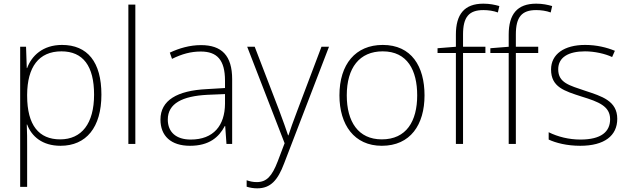

<svg xmlns="http://www.w3.org/2000/svg" viewBox="-20 -785 3432 1047"><path d="M318 -540C213 -540 152 -480 128 -414H126L122 -530H90V234H128V16C128 -23 128 -66 126 -106H128C152 -42 210 10 310 10C450 10 533 -90 533 -269C533 -447 457 -540 318 -540ZM315 -505C433 -505 493 -425 493 -269C493 -111 425 -25 308 -25C193 -25 128 -101 128 -263V-269C129 -419 191 -505 315 -505Z M718 0V-760H680V0Z M1076 -539C1015 -539 957 -522 906 -498L918 -464C973 -491 1021 -504 1075 -504C1163 -504 1207 -459 1207 -345V-305L1107 -299C946 -291 855 -238 855 -133C855 -44 912 10 1016 10C1121 10 1174 -37 1206 -98H1208L1215 0H1246V-353C1246 -482 1189 -539 1076 -539ZM1111 -268 1207 -272V-219C1206 -101 1145 -24 1020 -24C941 -24 895 -64 895 -133C895 -221 975 -261 1111 -268Z M1328 -530 1532 -4 1494 96C1463 176 1434 208 1380 208C1359 208 1343 204 1325 198V233C1344 239 1362 242 1383 242C1456 242 1495 197 1529 107L1774 -530H1733L1601 -181C1578 -122 1563 -77 1553 -47H1551C1541 -78 1525 -122 1502 -184L1369 -530Z M2295 -265C2295 -423 2224 -540 2067 -540C1919 -540 1831 -435 1831 -265C1831 -104 1912 10 2062 10C2218 10 2295 -105 2295 -265ZM1871 -265C1871 -415 1940 -505 2067 -505C2202 -505 2255 -401 2255 -265C2255 -124 2196 -25 2062 -25C1933 -25 1871 -122 1871 -265Z M2627 -496V-530H2505V-597C2505 -692 2537 -730 2616 -730C2642 -730 2671 -726 2695 -717L2703 -752C2678 -759 2651 -765 2616 -765C2512 -765 2466 -707 2466 -596V-530L2366 -522V-496H2466V0H2505V-496Z M2915 -496V-530H2793V-597C2793 -692 2825 -730 2904 -730C2930 -730 2959 -726 2983 -717L2991 -752C2966 -759 2939 -765 2904 -765C2800 -765 2754 -707 2754 -596V-530L2654 -522V-496H2754V0H2793V-496Z M3346 -137C3346 -235 3262 -260 3171 -290C3086 -319 3024 -333 3024 -407C3024 -472 3079 -505 3170 -505C3222 -505 3280 -492 3318 -474L3333 -508C3289 -526 3234 -540 3171 -540C3057 -540 2985 -490 2985 -406C2985 -310 3057 -289 3153 -258C3244 -230 3307 -206 3307 -135C3307 -67 3259 -24 3145 -24C3083 -24 3022 -39 2972 -64V-24C3010 -6 3071 10 3144 10C3276 10 3346 -45 3346 -137Z"/></svg>

Font: Noto Sans Myanmar ExtraLight
Style: Regular
Weight: 200
Designer: Monotype Design Team
Foundry: Monotype Imaging Inc.
Version: Version 2.107